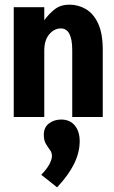

<svg xmlns="http://www.w3.org/2000/svg" viewBox="-20 -502 490 824"><path d="M39 0V-471H170V-415Q191 -444 216 -463Q241 -482 278 -482Q316 -482 348.5 -463Q381 -444 401 -401.5Q421 -359 421 -288V0H290V-287Q290 -380 241 -380Q213 -380 191.5 -355Q170 -330 170 -284V0ZM225 302 157 248Q180 225 191.5 203.5Q203 182 203 167Q203 153 194 141Q185 129 176.5 114.5Q168 100 168 77Q168 44 190.5 27.5Q213 11 242 11Q280 11 301 36.5Q322 62 322 104Q322 152 298 201Q274 250 225 302Z"/></svg>

Font: Inconsolata SemiCondensed Black
Style: Regular
Weight: 900
Width: 4
Monospace: yes
Designer: Raph Levien, Cyreal, Brenton Simpson
Foundry: Raph Levien, Cyreal, Google
Version: Version 3.001; ttfautohint (v1.8.2.53-6de2)